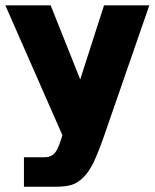

<svg xmlns="http://www.w3.org/2000/svg" viewBox="-20 -520 580 720"><path d="M280.8 -222.2 370.1 -500H540L370.1 -9.8Q348.6 52.2 331.3 88.1Q314 124 292.5 145.3Q271 166.5 248.3 173.3Q225.6 180.2 189.9 180.2H69.8V69.8H140.1Q153.8 69.8 160.9 68.4Q168 66.9 177.5 60.8Q187 54.7 194.6 39.8Q202.1 24.9 210 0L213.9 -13.2L0 -500H169.9Z"/></svg>

Font: Fivo Sans Heavy
Style: Regular
Weight: 900
Designer: Alexander Slobzheninov
Foundry: Alexander Slobzheninov
Version: 1.0